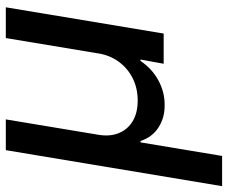

<svg xmlns="http://www.w3.org/2000/svg" viewBox="-111 -504 788 664"><g transform="rotate(-90 283.0 -172.0)"><path d="M-28.8 202.1 95.7 -545.9H202.1L148.9 -225.6Q142.1 -185.5 154.8 -154.8Q167.5 -124 196.3 -106.9Q225.1 -89.8 267.1 -89.8Q309.6 -89.8 344 -106.9Q378.4 -124 401.1 -154.8Q423.8 -185.5 430.2 -225.6L483.4 -545.9H589.8L499 0H394.5L409.2 -80.1H404.3Q377 -39.6 336.2 -17.8Q295.4 3.9 251.5 3.4Q208 3.9 174.3 -17.8Q140.6 -39.6 127.4 -80.1H122.6L75.7 202.1Z"/></g></svg>

Font: Inter Tight Medium
Style: Italic
Weight: 500
Italic angle: -9.39999°
Designer: Rasmus Andersson
Foundry: rsms
Version: Version 3.004